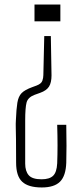

<svg xmlns="http://www.w3.org/2000/svg" viewBox="-20 -620 363 846"><path d="M204 -461 207 -288Q207 -256 196 -238.5Q185 -221 157 -211L132 -202Q103 -191 97 -168Q91 -145 91 -89V101Q91 134 106.5 152Q122 170 163 170Q198 170 214 154.5Q230 139 232 100Q235 26 232 -70H272Q273 -15 273 22.5Q273 60 272 97Q270 155 244.5 180.5Q219 206 164 206Q105 206 78 181Q51 156 51 97Q51 29 50.5 -6Q50 -41 49.5 -58.5Q49 -76 50 -90Q52 -140 56.5 -167.5Q61 -195 75 -209.5Q89 -224 122 -236L141 -243Q162 -251 166.5 -264Q171 -277 171 -289L175 -461ZM246 -600V-526H132V-600Z"/></svg>

Font: Big Shoulders Text Thin
Style: Regular
Weight: 100
Designer: Patric King
Foundry: XO Type Co
Version: Version 1.000; ttfautohint (v1.8.2)